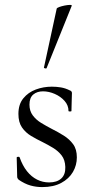

<svg xmlns="http://www.w3.org/2000/svg" viewBox="-20 -751 378 782"><path d="M100 -325Q100 -299 113.5 -281Q127 -263 147.5 -250.5Q168 -238 191 -226Q217 -213 240 -198.5Q263 -184 278 -163.5Q293 -143 293 -110Q293 -78 277 -50.5Q261 -23 229.5 -6Q198 11 152 11Q127 11 104 4.5Q81 -2 56 -19Q54 -21 52 -24Q50 -27 50 -31L48 -109Q48 -112 53.5 -112.5Q59 -113 60 -110Q72 -76 90 -53.5Q108 -31 131 -19.5Q154 -8 180 -8Q212 -8 229.5 -24Q247 -40 246 -71Q245 -100 231 -118Q217 -136 196.5 -148.5Q176 -161 154 -172Q129 -184 106.5 -197.5Q84 -211 69.5 -232Q55 -253 55 -287Q55 -326 75 -350.5Q95 -375 126 -386.5Q157 -398 191 -398Q210 -398 228 -395Q246 -392 264 -383Q273 -380 273 -372Q273 -356 272 -338.5Q271 -321 271 -299Q271 -297 265 -297Q259 -297 259 -299Q259 -322 243 -340Q227 -358 203 -368.5Q179 -379 155 -379Q131 -379 115.5 -366Q100 -353 100 -325ZM170 -474Q169 -471 163.5 -472.5Q158 -474 159 -476L211 -716Q212 -719 221.5 -722.5Q231 -726 243.5 -728.5Q256 -731 265 -731Q274 -731 272 -727Z"/></svg>

Font: Cormorant Light
Style: Regular
Weight: 400
Version: Version 4.000